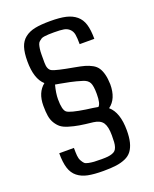

<svg xmlns="http://www.w3.org/2000/svg" viewBox="-156 -876 831 1033"><g transform="rotate(-20 259.0 -360.0)"><path d="M156 -378Q156 -316 174.5 -302Q193 -288 279 -275Q320 -270 346 -265Q362 -277 362 -334Q362 -380 352.5 -398.5Q343 -417 317 -425Q282 -436 248.5 -443Q215 -450 194 -453.5Q173 -457 168 -458Q156 -412 156 -378ZM63 -103H147Q147 -76 148.5 -58.5Q150 -41 157 -28.5Q164 -16 170.5 -9.5Q177 -3 193.5 0Q210 3 224 4Q238 5 267 5Q289 5 302.5 3.5Q316 2 327.5 -2Q339 -6 345.5 -12.5Q352 -19 356 -31Q360 -43 361 -58.5Q362 -74 362 -97Q362 -146 347 -169Q332 -192 293 -197Q245 -202 215.5 -207Q186 -212 158 -220.5Q130 -229 115.5 -240.5Q101 -252 89.5 -270.5Q78 -289 74 -313Q70 -337 70 -372Q70 -448 117 -485Q71 -526 71 -626Q71 -675 81 -706Q91 -737 114.5 -755.5Q138 -774 172 -781Q206 -788 260 -788Q315 -788 349.5 -780Q384 -772 407.5 -752.5Q431 -733 441 -700.5Q451 -668 451 -617H367Q367 -653 363.5 -672.5Q360 -692 347 -704.5Q334 -717 315 -720.5Q296 -724 259 -724Q239 -724 228.5 -723.5Q218 -723 205 -721.5Q192 -720 185.5 -716Q179 -712 172 -706Q165 -700 162 -690Q159 -680 157 -666Q155 -652 155 -633V-624Q155 -616 155 -604Q155 -592 155 -587Q155 -549 176 -538Q197 -527 299 -509Q333 -503 354.5 -497Q376 -491 395 -480.5Q414 -470 424.5 -454Q435 -438 441 -414.5Q447 -391 448 -358Q448 -275 398 -239Q447 -197 447 -95Q447 -55 440 -27Q433 1 419 20Q405 39 381 49.5Q357 60 327.5 64Q298 68 255 68Q201 68 166.5 61Q132 54 108 35Q84 16 73.5 -17Q63 -50 63 -103Z"/></g></svg>

Font: Myanmar Chatu
Style: Regular
Weight: 400
Designer: Danh Hong
Foundry: Google Inc.
Version: Version 2.00 November 20, 2015